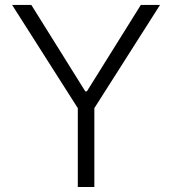

<svg xmlns="http://www.w3.org/2000/svg" viewBox="-20 -747 688 767"><path d="M28.4 -727.3H105.1L320.7 -382.1H327.1L542.6 -727.3H619.3L356.9 -315V0H290.8V-315Z"/></svg>

Font: Inter Zeller Light
Style: Regular
Weight: 300
Designer: Rasmus Andersson; Joe Bland
Foundry: zeller
Version: Version 3.015;git-dec3a8cb1